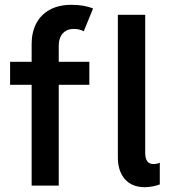

<svg xmlns="http://www.w3.org/2000/svg" viewBox="-20 -782 720 809"><path d="M476.6 -121.1V-719.7H591.8V-138.7Q591.8 -90.8 626 -90.8Q634.3 -90.8 641.8 -92.5Q649.4 -94.2 653.3 -96.7V-4.9Q624.5 5.9 589.8 6.8Q534.7 6.3 505.4 -28.1Q476.1 -62.5 476.6 -121.1ZM22.5 -521.5H113.3V-596.7Q113.3 -645.5 132.6 -682.9Q151.9 -720.2 189.7 -741Q227.5 -761.7 281.2 -761.7Q335 -761.7 372.1 -746.1L333 -650.4Q313 -660.2 291 -660.2Q262.2 -660.2 244.9 -641.6Q227.5 -623 227.5 -587.9V-521.5H356.4V-424.8H227.5V0H113.3V-424.8H22.5Z"/></svg>

Font: Reddit Sans Vanilla SemiBold
Style: Regular
Weight: 600
Designer: Stephen Hutchings
Foundry: Reddit
Version: Version 1.013